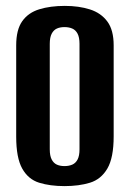

<svg xmlns="http://www.w3.org/2000/svg" viewBox="-20 -620 441 652"><path d="M199 12Q150 12 113 0.5Q76 -11 55.5 -47.5Q35 -84 35 -156V-466Q35 -519 55.5 -548Q76 -577 113.5 -588.5Q151 -600 200 -600Q248 -600 285.5 -588Q323 -576 344.5 -547Q366 -518 366 -466V-157Q366 -84 344.5 -47.5Q323 -11 285.5 0.5Q248 12 199 12ZM199 -56Q214 -56 225.5 -61Q237 -66 243.5 -78.5Q250 -91 250 -113V-471Q250 -493 243.5 -505.5Q237 -518 225.5 -523Q214 -528 199 -528Q184 -528 173 -523Q162 -518 155.5 -505.5Q149 -493 149 -471V-113Q149 -91 155.5 -78.5Q162 -66 173 -61Q184 -56 199 -56Z"/></svg>

Font: Alumni Sans
Style: Bold
Weight: 700
Designer: Robert E. Leuschke
Foundry: Robert E. Leuschke
Version: Version 1.018